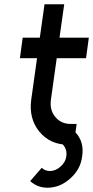

<svg xmlns="http://www.w3.org/2000/svg" viewBox="-20 -676 435 897"><path d="M188 -656 166 -500H86L73 -404H153L126 -211Q114 -123 163 -62Q214 0 297 0H325L338 -97H310Q265 -97 238 -130Q211 -163 218 -211L245 -404H382L395 -500H258L280 -656ZM332 -58 258 -11Q275 -4 284 14Q293 31 290 53Q287 81 263 102Q240 123 213 123Q191 123 175 108Q175 108 161.5 123.5Q148 139 121 170Q155 201 202 201Q260 201 308 158Q357 115 364 53Q374 -14 332 -58Z"/></svg>

Font: Unageo
Style: Medium-Italic
Weight: 500
Designer: Richard Sepsi
Foundry: Richard Sepsi
Version: Version 2.000